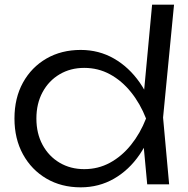

<svg xmlns="http://www.w3.org/2000/svg" viewBox="-20 -790 807 823"><path d="M611 0 591 -215 618 -281 593 -352 632 -770H726L679 -286L705 0ZM646 -282Q624 -194 578.5 -127.5Q533 -61 468.5 -24Q404 13 326 13Q243 13 179 -24.5Q115 -62 78.5 -128.5Q42 -195 42 -282Q42 -370 78.5 -436Q115 -502 179 -539Q243 -576 326 -576Q404 -576 468.5 -539Q533 -502 579 -436Q625 -370 646 -282ZM136 -282Q136 -218 162.5 -169Q189 -120 235.5 -92.5Q282 -65 341 -65Q401 -65 451.5 -92.5Q502 -120 541.5 -169Q581 -218 606 -282Q581 -346 541.5 -395Q502 -444 451.5 -471.5Q401 -499 341 -499Q282 -499 235.5 -471.5Q189 -444 162.5 -395Q136 -346 136 -282Z"/></svg>

Font: Unbounded Light
Style: Regular
Weight: 300
Designer: Luke Prowse, Jean-Baptiste Morizot, Fátima Lázaro, Florian Runge
Foundry: NaN
Version: Version 1.700